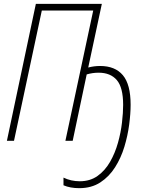

<svg xmlns="http://www.w3.org/2000/svg" viewBox="-20 -734 769 1001"><path d="M393 247Q346 247 311 232V192Q350 211 396 211Q450 211 489 183Q528 155 554 109.5Q580 64 595 10.5Q610 -43 616 -95Q622 -147 622 -187Q622 -278 589 -316.5Q556 -355 494 -355Q463 -355 432 -346L359 0H321L466 -679H198L53 0H16L167 -714H511L440 -382Q455 -386 470.5 -388Q486 -390 502 -390Q580 -390 620.5 -342Q661 -294 661 -188Q661 -142 653.5 -84.5Q646 -27 628.5 31Q611 89 580 138Q549 187 503 217Q457 247 393 247Z"/></svg>

Font: Noto Sans Condensed ExtraLight
Style: Italic
Weight: 200
Width: 3
Italic angle: -12°
Designer: Monotype Design Team
Foundry: Monotype Imaging Inc.
Version: Version 2.013; ttfautohint (v1.8.4.7-5d5b)